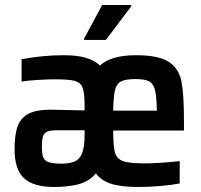

<svg xmlns="http://www.w3.org/2000/svg" viewBox="-20 -738 802 765"><path d="M713 -218H431Q431 -156 438 -130.5Q445 -105 470 -96Q495 -87 556 -87Q610 -87 696 -96V-7Q666 -1 620 3Q574 7 532 7Q463 7 423.5 -5.5Q384 -18 362 -47Q334 -14 291.5 -3.5Q249 7 196 7Q113 7 75.5 -28Q38 -63 38 -143Q38 -203 51 -236.5Q64 -270 95 -285.5Q126 -301 182 -301L274 -299L317 -298V-320Q317 -369 308.5 -389.5Q300 -410 277 -416Q254 -422 198 -422Q172 -422 130 -419.5Q88 -417 66 -413V-502Q151 -518 234 -518Q287 -518 321.5 -508Q356 -498 378 -477Q423 -518 522 -518Q612 -518 652.5 -491.5Q693 -465 703 -413.5Q713 -362 713 -254ZM431 -297H605Q604 -354 597.5 -379.5Q591 -405 574 -414Q557 -423 520 -423Q480 -423 462 -413.5Q444 -404 438 -378.5Q432 -353 431 -297ZM317 -219H210Q183 -219 170 -214.5Q157 -210 152 -196.5Q147 -183 147 -153Q147 -124 152.5 -110.5Q158 -97 174.5 -91.5Q191 -86 225 -86Q257 -86 277 -94.5Q297 -103 306 -125Q317 -150 317 -200ZM315 -579V-584L387 -718H503V-713L402 -579Z"/></svg>

Font: Saira Semi Condensed Medium
Style: Regular
Weight: 500
Width: 4
Designer: Hector Gatti with collaboration of the Omnibus-Type team
Foundry: Omnibus-Type
Version: Version 1.001; ttfautohint (v1.8)